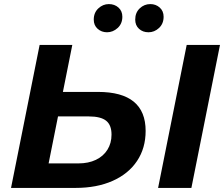

<svg xmlns="http://www.w3.org/2000/svg" viewBox="-20 -920 1097 940"><path d="M460 -470Q693 -470 693 -279Q693 -195 651 -132Q609 -69 531.5 -34.5Q454 0 350 0H34L174 -700H334L288 -470ZM364 -120Q413 -120 449.5 -137.5Q486 -155 506 -187Q526 -219 526 -261Q526 -308 499.5 -329Q473 -350 415 -350H264L218 -120ZM754 0 894 -700H1057L917 0ZM707 -762Q679 -762 660.5 -779Q642 -796 642 -824Q642 -858 664 -879Q686 -900 716 -900Q743 -900 762 -883Q781 -866 781 -838Q781 -804 758.5 -783Q736 -762 707 -762ZM504 -762Q477 -762 458 -779Q439 -796 439 -824Q439 -858 461.5 -879Q484 -900 513 -900Q541 -900 560 -883Q579 -866 579 -838Q579 -804 556 -783Q533 -762 504 -762Z"/></svg>

Font: MOST Montserrat
Style: Bold Italic
Weight: 700
Italic angle: -11.3°
Designer: Julieta Ulanovsky
Foundry: Julieta Ulanovsky
Version: Version 8.000;March 11, 2024;FontCreator 15.0.0.2926 64-bit